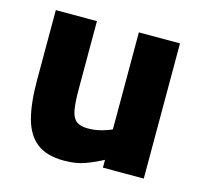

<svg xmlns="http://www.w3.org/2000/svg" viewBox="-82 -591 718 690"><g transform="rotate(15 277.5 -245.5)"><path d="M212 12Q147 12 110.5 -16.5Q74 -45 59 -101Q44 -157 44 -242V-503H197V-249Q197 -201 202 -173Q207 -145 222 -133.5Q237 -122 265 -122Q291 -122 315 -128.5Q339 -135 353 -142V-503H506V0H354V-29Q320 -11 287.5 0.5Q255 12 212 12Z"/></g></svg>

Font: Cairo ExtraBold
Style: Regular
Weight: 800
Designer: Mohamed Gaber, Accademia di Belle Arti di Urbino
Foundry: Kief Type Foundry, Accademia di Belle Arti di Urbino
Version: Version 3.117